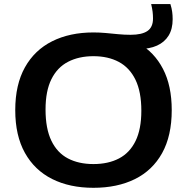

<svg xmlns="http://www.w3.org/2000/svg" viewBox="-20 -908 914 938"><path d="M436.5 9.5Q320.5 9.5 234.8 -33.5Q149 -76.5 101.8 -161Q54.5 -245.5 54.5 -370Q54.5 -494.5 101.8 -579Q149 -663.5 235 -706.5Q321 -749.5 436.5 -749.5Q466 -749.5 496 -746.8Q526 -744 556.8 -741Q587.5 -738 618 -738Q673 -738 700.2 -756.5Q727.5 -775 727.5 -817.5Q727.5 -834.5 725.5 -850.8Q723.5 -867 718.5 -888H812.5Q819 -867 821.2 -850Q823.5 -833 823.5 -814Q823.5 -766.5 803.8 -734.2Q784 -702 747 -685.2Q710 -668.5 657.5 -668.5L657 -696.5Q733.5 -653.5 776.2 -571.5Q819 -489.5 819 -370Q819 -244.5 772 -160Q725 -75.5 639 -33Q553 9.5 436.5 9.5ZM436.5 -106.5Q509 -106.5 561.5 -134Q614 -161.5 642.2 -219.2Q670.5 -277 670.5 -367Q670.5 -459.5 641.8 -518.5Q613 -577.5 560.5 -605.5Q508 -633.5 436.5 -633.5Q365.5 -633.5 312.8 -606.2Q260 -579 231.2 -521.2Q202.5 -463.5 202.5 -373Q202.5 -279.5 231 -220.5Q259.5 -161.5 312 -134Q364.5 -106.5 436.5 -106.5Z"/></svg>

Font: Encode Sans SC Expanded SemiBold
Style: Regular
Weight: 600
Width: 7
Designer: Multiple Designers
Foundry: Impallari Type
Version: Version 3.002